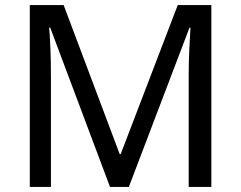

<svg xmlns="http://www.w3.org/2000/svg" viewBox="-20 -734 947 754"><path d="M412 0 177 -626H173Q176 -595 178 -542.5Q180 -490 180 -433V0H97V-714H230L450 -129H454L678 -714H810V0H721V-439Q721 -491 723.5 -542Q726 -593 728 -625H724L486 0Z"/></svg>

Font: Noto Sans
Style: Regular
Weight: 400
Designer: Monotype Design Team
Foundry: Monotype Imaging Inc.
Version: Version 2.007